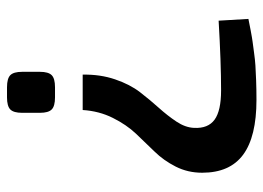

<svg xmlns="http://www.w3.org/2000/svg" viewBox="-122 -630 752 548"><g transform="rotate(90 254.0 -356.0)"><path d="M265 -712Q370 -712 421.5 -674Q473 -636 473 -557Q473 -516 455.5 -481.5Q438 -447 412.5 -421Q387 -395 361.5 -368Q336 -341 316.5 -302Q297 -263 294 -216H193Q192 -266 206.5 -308.5Q221 -351 243 -379.5Q265 -408 287.5 -433Q310 -458 327 -483.5Q344 -509 345 -534Q347 -574 321.5 -592.5Q296 -611 238 -611Q158 -611 39 -604L34 -689Q43 -691 67 -695.5Q91 -700 99.5 -701Q108 -702 129.5 -705Q151 -708 167 -709Q183 -710 209 -711Q235 -712 265 -712ZM258 -137Q283 -137 292.5 -127.5Q302 -118 302 -94V-43Q302 -19 292.5 -9.5Q283 0 258 0H229Q204 0 194.5 -9.5Q185 -19 185 -43V-94Q185 -118 194.5 -127.5Q204 -137 229 -137Z"/></g></svg>

Font: Exo 2 Semi Bold
Style: Regular
Weight: 600
Designer: Natanael Gama
Version: Version 1.001;PS 001.001;hotconv 1.0.88;makeotf.lib2.5.64775